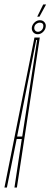

<svg xmlns="http://www.w3.org/2000/svg" viewBox="-59 -844 228 864"><path d="M-39 0 96 -675H120L17 0H6L39 -218.5H16L-28 0ZM18 -229.5H41L108 -664H104ZM110.5 -690Q98 -690 90.2 -699.2Q82.5 -708.5 84.5 -722Q87 -734 97 -743.5Q107 -753 120.5 -753Q134 -753 141.5 -743.5Q149 -734 146.5 -722Q144.5 -709.5 134.2 -699.8Q124 -690 110.5 -690ZM111.5 -701Q120 -701 127 -707Q134 -713 135.5 -722Q139 -742 119.5 -742Q111.5 -742 104.2 -736.5Q97 -731 95.5 -722Q94 -713 98.8 -707Q103.5 -701 111.5 -701ZM108.5 -769 135.5 -824H148.5L118.5 -769Z"/></svg>

Font: Anybody UltraCondensed Thin
Style: Italic
Weight: 100
Width: 1
Italic angle: -10°
Designer: Tyler Finck
Foundry: Etcetera Type Company
Version: Version 1.010; ttfautohint (v1.8.3) -l 8 -r 50 -G 200 -x 14 